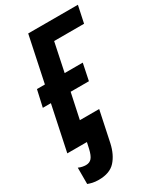

<svg xmlns="http://www.w3.org/2000/svg" viewBox="-229 -801 947 1111"><g transform="rotate(-30 244.5 -245.0)"><path d="M6 0 69 -299H15L40 -410H93L157 -714H489L465 -601H265L225 -410H346L323 -299H201L165 -130H294L251 74Q236 142 199 183Q162 224 88 224Q64 224 47 220Q30 216 17 211V102Q30 108 43 110.5Q56 113 66 113Q91 113 105 96.5Q119 80 128 41L137 0Z"/></g></svg>

Font: Noto Sans Condensed
Style: Bold Italic
Weight: 700
Width: 3
Italic angle: -12°
Designer: Monotype Design Team
Foundry: Monotype Imaging Inc.
Version: Version 2.013; ttfautohint (v1.8.4.7-5d5b)